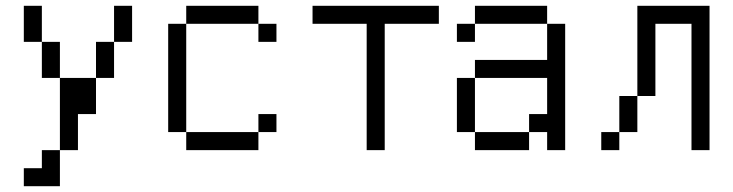

<svg xmlns="http://www.w3.org/2000/svg" viewBox="-20 -520 2540 665"><path d="M125 62.5H62.5V125H187.5Q187.5 125 187.5 0H125ZM187.5 0H250Q250 0 250 -125H312.5Q312.5 -125 312.5 -250H187.5Q187.5 -250 187.5 0ZM187.5 -250Q187.5 -250 187.5 -375H125Q125 -375 125 -250ZM312.5 -250H375Q375 -250 375 -375H312.5Q312.5 -375 312.5 -250ZM125 -375Q125 -375 125 -500H62.5Q62.5 -500 62.5 -375ZM375 -375H437.5Q437.5 -375 437.5 -500H375Q375 -500 375 -375Z M937.5 -62.5V-125H875V-62.5H625V0H875V-62.5ZM937.5 -375V-437.5H875V-375ZM625 -62.5Q625 -62.5 625 -437.5H562.5Q562.5 -437.5 562.5 -62.5ZM625 -437.5H875V-500H625Z M1500 -437.5V-500H1062.5V-437.5H1250V0H1312.5V-437.5Z M1625 -62.5V0H1812.5V-62.5ZM1625 -62.5V-250H1562.5V-62.5ZM1875 -62.5V0H1937.5V-437.5H1875Q1875 -437.5 1875 -312.5H1625V-250H1875Q1875 -250 1875 -125H1812.5V-62.5ZM1625 -437.5H1562.5V-375H1625ZM1625 -437.5H1875V-500H1625Z M2125 -62.5H2062.5V0H2125ZM2125 -62.5H2187.5Q2187.5 -62.5 2187.5 -187.5H2125Q2125 -187.5 2125 -62.5ZM2375 -437.5V0H2437.5Q2437.5 0 2437.5 -500H2187.5V-187.5H2250Q2250 -187.5 2250 -437.5Z"/></svg>

Font: UnifontExMono
Style: Regular
Weight: 500
Version: Version 15.0.06